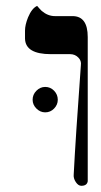

<svg xmlns="http://www.w3.org/2000/svg" viewBox="-20 -610 338 641"><path d="M272.9 -45.9V-4.9Q270.5 10.3 251.5 10.3Q241.2 10.3 232.9 -2.4Q224.6 -15.1 226.1 -27.8Q232.4 -150.9 250 -392.1Q252.4 -407.2 241.2 -418.2Q230 -429.2 214.4 -429.2H149.9Q64.9 -429.2 63.5 -481V-507.8Q63.5 -526.9 73.7 -552.2Q86.4 -582.5 104 -590.3Q110.4 -582.5 119.1 -573.7Q139.6 -556.2 163.6 -556.2H222.2Q272.9 -556.2 272.9 -486.3ZM172.9 -276.9Q172.9 -260.3 160.6 -247.6Q148.4 -234.9 130.9 -234.9Q114.3 -234.9 101.6 -247.6Q88.9 -260.3 88.9 -276.9Q88.9 -294.4 101.6 -307.1Q114.3 -319.8 130.9 -319.8Q148.4 -319.8 160.6 -307.1Q172.9 -294.4 172.9 -276.9Z"/></svg>

Font: Accordance
Style: Italic
Weight: 400
Italic angle: -11°
Version: Version 1.2 (build January 31, 2020) Miklal Software Solutio